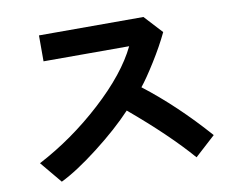

<svg xmlns="http://www.w3.org/2000/svg" viewBox="-77 -793 1153 912"><g transform="rotate(-10 500.0 -336.5)"><path d="M63.5 -89.8Q229.5 -176.8 373.5 -308.6Q517.6 -440.4 577.1 -563.5H164.1V-688.5H668L748 -601.6Q717.8 -538.1 673.8 -467.8Q629.9 -397.5 600.6 -361.3Q753.9 -243.2 899.4 -78.1L800.8 11.7Q692.4 -113.3 512.7 -264.6Q440.4 -187.5 334.5 -105.5Q228.5 -23.4 150.4 14.6Z"/></g></svg>

Font: Gothic A1 ExtraBold
Style: Regular
Weight: 800
Designer: HanYang I&C Co.,Ltd.
Foundry: HanYang I&C Co.,Ltd.
Version: Version 2.50